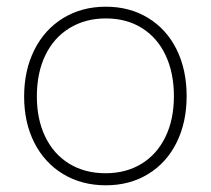

<svg xmlns="http://www.w3.org/2000/svg" viewBox="-20 -545 629 573"><path d="M52 -257Q52 -335 82.5 -396Q113 -457 168.5 -491Q224 -525 296 -525Q367 -525 422 -491.5Q477 -458 507 -397.5Q537 -337 537 -258Q537 -180 507 -119.5Q477 -59 422 -25.5Q367 8 296 8Q224 8 168.5 -25.5Q113 -59 82.5 -119Q52 -179 52 -257ZM499 -258Q499 -327 474.5 -379.5Q450 -432 404 -461Q358 -490 296 -490Q235 -490 188 -461.5Q141 -433 115.5 -380.5Q90 -328 90 -257Q90 -189 115 -137Q140 -85 186.5 -56.5Q233 -28 295 -28Q356 -28 402 -56Q448 -84 473.5 -136Q499 -188 499 -258Z"/></svg>

Font: Mona Sans VF XLt
Style: Regular
Weight: 200
Designer: Deni Anggara
Foundry: GitHub
Version: Version 2.000;Glyphs 3.2.3 (3260)